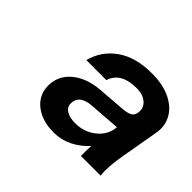

<svg xmlns="http://www.w3.org/2000/svg" viewBox="-98 -807 705 705"><g transform="rotate(45 254.0 -454.5)"><path d="M481 -373Q468 -301 473 -260H371Q370 -285 372 -313Q346 -284 312 -267Q278 -250 240 -250Q178 -250 140.5 -280Q103 -310 103 -358Q103 -409 142.5 -442.5Q182 -476 248 -482L354 -490Q379 -492 391 -498Q403 -504 406 -517L407 -522Q411 -547 392 -564Q373 -581 340 -581Q258 -581 240 -523H136Q152 -585 204.5 -622Q257 -659 340 -659Q399 -659 438.5 -639.5Q478 -620 495.5 -587.5Q513 -555 506 -516ZM208 -370Q208 -351 225 -340.5Q242 -330 271 -330Q314 -330 347 -354Q380 -378 388 -415L390 -428L267 -419Q208 -414 208 -370Z"/></g></svg>

Font: Overused Grotesk SemiBold
Style: Italic
Weight: 600
Italic angle: -10°
Version: Version 0.003